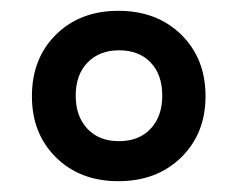

<svg xmlns="http://www.w3.org/2000/svg" viewBox="-20 -746 440 355"><path d="M199 -411Q128 -411 83.5 -455Q39 -499 39 -568Q39 -638 83.5 -682Q128 -726 199 -726Q270 -726 315 -682Q360 -638 360 -568Q360 -499 315 -455Q270 -411 199 -411ZM200 -485Q237 -485 258.5 -508Q280 -531 280 -569Q280 -608 258.5 -630.5Q237 -653 200 -653Q164 -653 142 -630.5Q120 -608 120 -569Q120 -531 141.5 -508Q163 -485 200 -485Z"/></svg>

Font: Noto Serif
Style: Bold
Weight: 700
Designer: Monotype Design Team
Foundry: Monotype Imaging Inc.
Version: Version 2.014